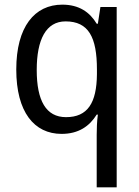

<svg xmlns="http://www.w3.org/2000/svg" viewBox="-20 -566 599 826"><path d="M396 14V240H482V-536H412L401 -464H396C366 -514 320 -546 248 -546C129 -546 50 -451 50 -267C50 -84 127 10 245 10C318 10 365 -23 396 -73H401C397 -44 396 -10 396 14ZM264 -62C178 -62 138 -133 138 -265C138 -396 178 -474 262 -474C361 -474 397 -406 397 -267V-247C396 -123 357 -62 264 -62Z"/></svg>

Font: Noto Sans Lao Looped SemiCondensed
Style: Regular
Weight: 400
Width: 4
Designer: Mark Frömberg, Ben Mitchell
Foundry: The Fontpad Ltd
Version: Version 1.003